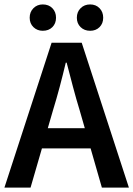

<svg xmlns="http://www.w3.org/2000/svg" viewBox="-22 -847 602 867"><path d="M-2 0 211 -654H347L560 0H438L338 -348Q322 -400 307.5 -455Q293 -510 279 -564H275Q262 -509 247.5 -454.5Q233 -400 217 -348L116 0ZM124 -177V-268H432V-177ZM171 -708Q146 -708 129 -724.5Q112 -741 112 -767Q112 -793 129 -810Q146 -827 171 -827Q198 -827 214.5 -810Q231 -793 231 -767Q231 -741 214.5 -724.5Q198 -708 171 -708ZM385 -708Q359 -708 342 -724.5Q325 -741 325 -767Q325 -793 342 -810Q359 -827 385 -827Q411 -827 427.5 -810Q444 -793 444 -767Q444 -741 427.5 -724.5Q411 -708 385 -708Z"/></svg>

Font: Source Sans 3 SemiBold
Style: Regular
Weight: 600
Designer: Paul D. Hunt
Foundry: Adobe
Version: Version 3.046;hotconv 1.0.118;makeotfexe 2.5.65603